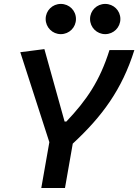

<svg xmlns="http://www.w3.org/2000/svg" viewBox="-20 -945 695 965"><path d="M187.5 0H306.6L345.7 -223.1C493.7 -359.9 593.3 -495.6 655.3 -693.4H530.3C481.4 -538.1 416 -442.4 313.5 -334H304.7L203.1 -698.2L82 -682.6L228 -230.5ZM285.6 -773.4C328.1 -773.4 361.8 -807.1 361.8 -849.6C361.8 -892.1 328.1 -925.3 285.6 -925.3C243.7 -925.3 209.5 -892.1 209.5 -849.6C209.5 -807.1 243.7 -773.4 285.6 -773.4ZM508.8 -773.4C550.8 -773.4 585 -807.1 585 -849.6C585 -892.1 550.8 -925.3 508.8 -925.3C466.8 -925.3 432.6 -892.1 432.6 -849.6C432.6 -807.1 466.8 -773.4 508.8 -773.4Z"/></svg>

Font: Cascadia Mono SemiBold
Style: Italic
Weight: 600
Italic angle: -10°
Monospace: yes
Designer: Aaron Bell
Foundry: Saja Typeworks
Version: Version 2404.023